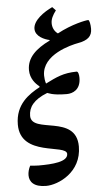

<svg xmlns="http://www.w3.org/2000/svg" viewBox="-64 -816 608 1079"><g transform="rotate(-5 240.0 -276.0)"><path d="M152 223C220 223 354 164 354 18C354 -167 96 -73 96 -177C96 -225 124 -266 203 -297C208 -297 228 -281 312 -281C345 -281 391 -298 391 -366C391 -383 387 -402 378 -402C302 -401 263 -381 201 -350C196 -365 194 -383 194 -396C194 -515 362 -554 400 -561C456 -571 480 -593 480 -635C480 -659 475 -685 468 -685C455 -685 375 -670 292 -625C272 -639 262 -661 262 -685C262 -708 273 -730 292 -755L273 -775C226 -753 163 -710 163 -662C163 -619 214 -598 243 -592L242 -589C163 -550 112 -504 112 -434C112 -385 143 -353 163 -338V-333C102 -300 23 -249 23 -134C23 50 285 -3 285 54C285 99 198 105 119 105C105 105 86 103 72 102C63 119 58 138 58 155C58 192 83 223 152 223Z"/></g></svg>

Font: STIX Two Text
Style: Bold Italic
Weight: 700
Italic angle: -12°
Designer: Ross Mills, John Hudson & Paul Hanslow, Tiro Typeworks Ltd; with prior portions MicroPress Inc. and Coen Hoffman, Elsevi
Foundry: Tiro Typeworks Ltd
Version: Version 2.13 b171